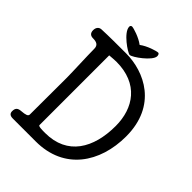

<svg xmlns="http://www.w3.org/2000/svg" viewBox="-267 -1111 1249 1249"><g transform="rotate(45 357.5 -486.0)"><path d="M443 -972C429 -972 362 -952 323 -922C284 -952 218 -972 204 -972C195 -972 191 -965 191 -958C191 -906 305 -830 323 -830C346 -830 456 -909 456 -951C456 -960 453 -972 443 -972ZM41 -776C41 -750 55 -738 78 -738C107 -738 132 -731 132 -696C132 -636 139 -484 139 -437C139 -261 138 -238 138 -97C138 -81 120 -76 83 -73C56 -71 41 -62 41 -31C41 -11 52 0 78 0H289C551 0 682 -199 682 -439C682 -723 468 -821 299 -821C218 -821 142 -821 76 -818C54 -817 41 -800 41 -776ZM293 -738C496 -738 586 -603 586 -439C586 -236 498 -82 293 -82C269 -82 231 -82 231 -92V-734C251 -735 273 -738 293 -738Z"/></g></svg>

Font: Life Savers
Style: ExtraBold
Weight: 800
Designer: Pablo Impallari, Rodrigo Fuenzalida, Brenda Gallo
Foundry: Pablo Impallari, Rodrigo Fuenzalida, Brenda Gallo
Version: Version 3.000